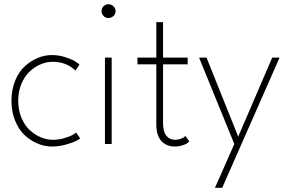

<svg xmlns="http://www.w3.org/2000/svg" viewBox="-20 -684 1368 912"><path d="M230.5 -20Q259.5 -20 286 -28Q312.5 -36 323.5 -42.2Q334.5 -48.5 341.5 -54.5L361 -26.5Q356 -22 340.2 -14Q324.5 -6 292 3Q259.5 12 226.5 12Q192.5 12 159.2 -1.8Q126 -15.5 97.8 -41.5Q69.5 -67.5 52 -110.2Q34.5 -153 34.5 -205.5Q34.5 -258 52 -300.8Q69.5 -343.5 97.8 -369.2Q126 -395 159.2 -408.8Q192.5 -422.5 226.5 -422.5Q259.5 -422.5 290.8 -412.2Q322 -402 336.2 -393Q350.5 -384 357.5 -377L338.5 -349Q294.5 -390.5 230.5 -390.5Q201 -390.5 172.2 -378.2Q143.5 -366 119.8 -343.2Q96 -320.5 81.2 -284.5Q66.5 -248.5 66.5 -205.5Q66.5 -162.5 81.2 -126.2Q96 -90 119.8 -67.5Q143.5 -45 172.2 -32.5Q201 -20 230.5 -20Z M495 -598.5Q481.5 -598.5 472 -608Q462.5 -617.5 462.5 -631Q462.5 -645 472.2 -654.5Q482 -664 495 -664Q508.5 -664 518.8 -654.2Q529 -644.5 529 -631Q529 -617.5 519 -608Q509 -598.5 495 -598.5ZM478.5 0V-410.5H510.5V0Z M633 -410.5H722.5V-579H754.5V-410.5H871.5V-378.5H754.5V-101Q754.5 -58.5 770.2 -39.2Q786 -20 811.5 -20Q825.5 -20 837.2 -24.2Q849 -28.5 853.5 -32Q858 -35.5 860 -38.5L879.5 -12Q875.5 -8 868.8 -3.2Q862 1.5 845.8 6.8Q829.5 12 810.5 12Q771 12 746.8 -14Q722.5 -40 722.5 -93V-378.5H633Z M1111.5 -35 1273 -410.5H1308L1035.5 208H1001L1093 0L925.5 -410.5H961Z"/></svg>

Font: League Spartan ExtraLight
Style: Regular
Weight: 200
Foundry: The League of Moveable Type
Version: Version 2.002